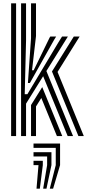

<svg xmlns="http://www.w3.org/2000/svg" viewBox="-20 -820 525 1157"><path d="M107 0V-800H137V-576.2L129 -252.2H145L331.5 -564L354 -600H389.2L259.5 -392L420.2 0H387.8L240 -360.8L137 -195.5V0ZM167 0V-187L234.5 -295.2L355.2 0H323L229 -229.5L197 -178.5V0ZM47 0V-800H77V0ZM452.5 0 293.2 -389.2 424.8 -600H460L326.8 -386.5L485 0ZM148.2 -320 167 -589.8V-800H197V-603.2L173 -396.5H183L279 -593.5L283.2 -600H318.5L306.2 -580.2L160.2 -320ZM280 317 316 175V71H182V45H342V175L300 317ZM200 317 212 175H182V149H238V175L220 317ZM240 317 264 175V123H182V97H290V175L260 317Z"/></svg>

Font: Big Shoulders Inline Text Thin Black
Style: Regular
Weight: 900
Version: Version 2.002